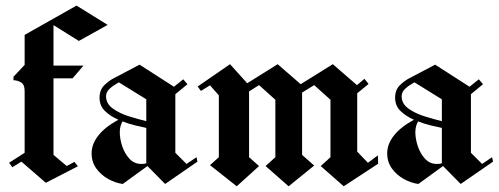

<svg xmlns="http://www.w3.org/2000/svg" viewBox="-20 -655 1787 688"><path d="M144.2 0 56.7 -75.8 24.2 -55.8 12.5 -71.7 68.3 -107.5V-328.3Q68.3 -352.5 55 -360Q41.7 -367.5 28.3 -367.5V-380L68.3 -422.5V-530L254.2 -635L365.8 -565.8L262.5 -508.3L171.7 -565V-420H279.2L240 -374.2H171.7V-100L219.2 -60L246.7 -75L259.2 -59.2Z M420 4.2Q394.2 0.8 368.3 -13.3Q342.5 -27.5 325.4 -50.8Q308.3 -74.2 308.3 -105.8Q308.3 -139.2 332.9 -170Q357.5 -200.8 404.2 -225.8Q375.8 -238.3 356.2 -257.1Q336.7 -275.8 336.7 -305Q336.7 -332.5 353.3 -349.2Q370 -365.8 388.3 -375L480 -423.3L603.3 -344.2L636.7 -370.8L651.7 -353.3L608.3 -317.5V-107.5L648.3 -67.5L684.2 -91.7L687.5 -75.8L571.7 4.2L508.3 -60ZM360 -310Q360 -283.3 384.6 -265.8Q409.2 -248.3 442.9 -237.9Q476.7 -227.5 504.2 -220.8V-299.2L405.8 -360Q387.5 -350 373.8 -337.9Q360 -325.8 360 -310ZM409.2 -181.7Q409.2 -157.5 417.9 -131.2Q426.7 -105 443.8 -86.2Q460.8 -67.5 486.7 -67.5Q498.3 -67.5 504.2 -70V-196.7Q484.2 -200.8 462.1 -206.2Q440 -211.7 419.2 -220Q415 -213.3 412.1 -203.3Q409.2 -193.3 409.2 -181.7Z M828.3 12.5 732.5 -63.3 764.2 -91.7V-313.3L732.5 -349.2L700 -329.2L688.3 -345L804.2 -425L865.8 -356.7L975 -425L1057.5 -353.3L1172.5 -425L1259.2 -350L1285.8 -372.5L1300.8 -354.2L1260 -320.8V-111.7L1298.3 -71.7L1334.2 -98.3L1335 -68.3L1211.7 12.5L1129.2 -60L1164.2 -91.7V-297.5L1105.8 -350L1062.5 -323.3V-100L1105.8 -61.7L1014.2 12.5L931.7 -60L966.7 -91.7V-297.5L908.3 -350L872.5 -327.5V-91.7L908.3 -60Z M1479.2 4.2Q1453.3 0.8 1427.5 -13.3Q1401.7 -27.5 1384.6 -50.8Q1367.5 -74.2 1367.5 -105.8Q1367.5 -139.2 1392.1 -170Q1416.7 -200.8 1463.3 -225.8Q1435 -238.3 1415.4 -257.1Q1395.8 -275.8 1395.8 -305Q1395.8 -332.5 1412.5 -349.2Q1429.2 -365.8 1447.5 -375L1539.2 -423.3L1662.5 -344.2L1695.8 -370.8L1710.8 -353.3L1667.5 -317.5V-107.5L1707.5 -67.5L1743.3 -91.7L1746.7 -75.8L1630.8 4.2L1567.5 -60ZM1419.2 -310Q1419.2 -283.3 1443.8 -265.8Q1468.3 -248.3 1502.1 -237.9Q1535.8 -227.5 1563.3 -220.8V-299.2L1465 -360Q1446.7 -350 1432.9 -337.9Q1419.2 -325.8 1419.2 -310ZM1468.3 -181.7Q1468.3 -157.5 1477.1 -131.2Q1485.8 -105 1502.9 -86.2Q1520 -67.5 1545.8 -67.5Q1557.5 -67.5 1563.3 -70V-196.7Q1543.3 -200.8 1521.2 -206.2Q1499.2 -211.7 1478.3 -220Q1474.2 -213.3 1471.2 -203.3Q1468.3 -193.3 1468.3 -181.7Z"/></svg>

Font: Manufacturing Consent
Style: Regular
Weight: 400
Version: Version 3.000; ttfautohint (v1.8.4.7-5d5b)